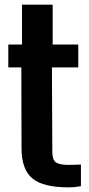

<svg xmlns="http://www.w3.org/2000/svg" viewBox="-20 -790 379 819"><path d="M272.2 9.2Q164.2 9.2 118.2 -28.8Q72.3 -66.8 71.9 -156L71 -502.6H15.4V-600H73.9V-770H204.7V-600H313.9V-502.6H201.5L203.2 -140.9Q203.2 -108.6 218.2 -97.6Q233.2 -86.7 272.6 -86.7Q286.6 -86.7 298.6 -87.2Q310.6 -87.8 325.2 -88.2V4.2Q313.2 6.2 300.5 7.7Q287.8 9.2 272.2 9.2Z"/></svg>

Font: Big Shoulders Thin
Style: Regular
Weight: 100
Version: Version 2.002